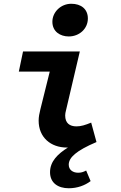

<svg xmlns="http://www.w3.org/2000/svg" viewBox="-20 -768 640 1015"><path d="M343.7 227.2C388.9 227.2 429.5 212 459 189.4L435.5 133.5C419.5 142 408.2 145.1 392.8 145.1C366.5 145.1 343.4 130.9 343.4 102.6C343.4 65 382.3 28.8 490.1 -17.1L462 -119.8C430.6 -107 408.4 -99.9 384.2 -99.9C348.8 -99.9 324.6 -116.6 324.6 -157.5C324.6 -165.7 326.3 -174.6 328.6 -183.4L402 -496.1H101.8L79.5 -389.4H243L193.4 -190C188 -168.5 184.3 -149.4 184.3 -130.2C184.3 -41.5 248.4 12 333.6 12C336.2 12 336.5 12 339 12C286.2 45.1 244.5 84.8 244.5 142.2C244.5 199.1 286.7 227.2 343.7 227.2ZM343.4 -575.3C399.5 -575.3 444.5 -616.1 444.5 -670.3C444.5 -720.9 407.8 -748.1 356.9 -748.1C301.1 -748.1 256.9 -703.8 256.9 -653.1C256.9 -600.8 298.5 -575.3 343.4 -575.3Z"/></svg>

Font: Source Code Variable
Style: Italic
Weight: 400
Italic angle: -11°
Monospace: yes
Designer: Paul D. Hunt, Teo Tuominen
Foundry: Adobe Systems Incorporated
Version: Version 1.005;PS 1.0;hotconv 16.6.54;makeotf.lib2.5.65590